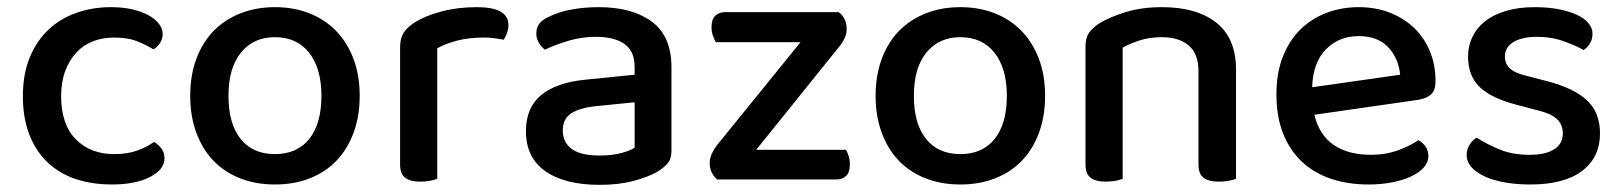

<svg xmlns="http://www.w3.org/2000/svg" viewBox="-20 -502 4536 537"><path d="M299 -397Q267 -397 240 -386.5Q213 -376 193.5 -355Q174 -334 162.5 -303.5Q151 -273 151 -233Q151 -154 192 -112.5Q233 -71 299 -71Q337 -71 364 -81Q391 -91 411 -105Q424 -97 432 -86Q440 -75 440 -59Q440 -28 399.5 -7Q359 14 293 14Q238 14 192.5 -1Q147 -16 114 -47Q81 -78 62.5 -124.5Q44 -171 44 -233Q44 -295 63.5 -342Q83 -389 116.5 -420Q150 -451 195 -466.5Q240 -482 290 -482Q323 -482 349.5 -476Q376 -470 395 -459.5Q414 -449 424.5 -435.5Q435 -422 435 -407Q435 -393 427.5 -381.5Q420 -370 409 -364Q388 -377 362.5 -387Q337 -397 299 -397Z M986 -234Q986 -177 969 -131Q952 -85 921.5 -53Q891 -21 847 -3.5Q803 14 749 14Q695 14 651 -3.5Q607 -21 576.5 -53Q546 -85 529 -131Q512 -177 512 -234Q512 -291 529 -337Q546 -383 577 -415Q608 -447 652 -464.5Q696 -482 749 -482Q802 -482 846 -464.5Q890 -447 921 -414.5Q952 -382 969 -336.5Q986 -291 986 -234ZM749 -398Q689 -398 654 -355Q619 -312 619 -234Q619 -156 653 -113.5Q687 -71 749 -71Q811 -71 845 -113.5Q879 -156 879 -234Q879 -311 844.5 -354.5Q810 -398 749 -398Z M1203 -2Q1196 1 1183.5 3.5Q1171 6 1156 6Q1127 6 1113 -5Q1099 -16 1099 -42V-370Q1099 -395 1109 -410.5Q1119 -426 1141 -440Q1170 -458 1215 -470Q1260 -482 1314 -482Q1402 -482 1402 -432Q1402 -420 1398 -409.5Q1394 -399 1389 -391Q1379 -393 1364 -395Q1349 -397 1332 -397Q1292 -397 1259 -388.5Q1226 -380 1203 -367Z M1657 -67Q1692 -67 1718 -74Q1744 -81 1755 -89V-216L1646 -205Q1600 -200 1577 -184.5Q1554 -169 1554 -137Q1554 -104 1579 -85.5Q1604 -67 1657 -67ZM1655 -482Q1748 -482 1803 -441.5Q1858 -401 1858 -314V-81Q1858 -58 1847.5 -45.5Q1837 -33 1819 -22Q1793 -7 1752 4Q1711 15 1657 15Q1560 15 1505.5 -23Q1451 -61 1451 -135Q1451 -201 1493.5 -236Q1536 -271 1616 -279L1755 -293V-315Q1755 -359 1726.5 -379Q1698 -399 1647 -399Q1607 -399 1570 -388Q1533 -377 1504 -363Q1494 -371 1487 -382.5Q1480 -394 1480 -408Q1480 -425 1488.5 -436Q1497 -447 1515 -455Q1543 -469 1579 -475.5Q1615 -482 1655 -482Z M1986 0Q1965 -18 1965 -46Q1965 -60 1971.5 -73.5Q1978 -87 1987 -98L2219 -384H1982Q1978 -391 1974 -402Q1970 -413 1970 -426Q1970 -448 1980.5 -458Q1991 -468 2008 -468H2326Q2348 -451 2348 -421Q2348 -407 2342 -394.5Q2336 -382 2326 -370L2095 -83H2346Q2350 -77 2353.5 -66Q2357 -55 2357 -42Q2357 -20 2346.5 -10Q2336 0 2319 0Z M2903 -234Q2903 -177 2886 -131Q2869 -85 2838.5 -53Q2808 -21 2764 -3.5Q2720 14 2666 14Q2612 14 2568 -3.5Q2524 -21 2493.5 -53Q2463 -85 2446 -131Q2429 -177 2429 -234Q2429 -291 2446 -337Q2463 -383 2494 -415Q2525 -447 2569 -464.5Q2613 -482 2666 -482Q2719 -482 2763 -464.5Q2807 -447 2838 -414.5Q2869 -382 2886 -336.5Q2903 -291 2903 -234ZM2666 -398Q2606 -398 2571 -355Q2536 -312 2536 -234Q2536 -156 2570 -113.5Q2604 -71 2666 -71Q2728 -71 2762 -113.5Q2796 -156 2796 -234Q2796 -311 2761.5 -354.5Q2727 -398 2666 -398Z M3332 -303Q3332 -352 3304.5 -375Q3277 -398 3230 -398Q3195 -398 3167.5 -389Q3140 -380 3120 -369V-2Q3113 1 3100.5 3.5Q3088 6 3073 6Q3044 6 3030 -5Q3016 -16 3016 -42V-372Q3016 -395 3025 -409Q3034 -423 3055 -437Q3083 -454 3128 -468Q3173 -482 3230 -482Q3327 -482 3382 -438.5Q3437 -395 3437 -307V-2Q3430 1 3417 3.5Q3404 6 3389 6Q3360 6 3346 -5Q3332 -16 3332 -42V-303Z M3656 -181Q3670 -124 3710.5 -96.5Q3751 -69 3814 -69Q3856 -69 3891 -82Q3926 -95 3947 -110Q3975 -94 3975 -65Q3975 -48 3962 -33.5Q3949 -19 3926.5 -8.5Q3904 2 3873.5 8Q3843 14 3808 14Q3750 14 3702.5 -2Q3655 -18 3621 -50Q3587 -82 3568.5 -129Q3550 -176 3550 -238Q3550 -298 3568 -343.5Q3586 -389 3617 -419.5Q3648 -450 3690 -466Q3732 -482 3780 -482Q3828 -482 3867.5 -466.5Q3907 -451 3935.5 -423.5Q3964 -396 3979.5 -358Q3995 -320 3995 -275Q3995 -250 3983 -238.5Q3971 -227 3948 -223ZM3780 -401Q3725 -401 3688.5 -364Q3652 -327 3650 -258L3896 -293Q3892 -338 3863 -369.5Q3834 -401 3780 -401Z M4455 -129Q4455 -62 4405 -24Q4355 14 4260 14Q4221 14 4188 8Q4155 2 4131.5 -9Q4108 -20 4095 -35Q4082 -50 4082 -68Q4082 -83 4089.5 -96Q4097 -109 4110 -117Q4138 -99 4174 -84Q4210 -69 4258 -69Q4303 -69 4327 -84.5Q4351 -100 4351 -129Q4351 -154 4334.5 -169Q4318 -184 4286 -192L4218 -210Q4150 -228 4118 -259Q4086 -290 4086 -344Q4086 -373 4098 -398.5Q4110 -424 4133.5 -442.5Q4157 -461 4192 -471.5Q4227 -482 4272 -482Q4308 -482 4337.5 -476.5Q4367 -471 4388.5 -461.5Q4410 -452 4422 -438Q4434 -424 4434 -408Q4434 -392 4427 -380.5Q4420 -369 4409 -362Q4391 -373 4355.5 -386Q4320 -399 4279 -399Q4237 -399 4213 -384.5Q4189 -370 4189 -344Q4189 -324 4202.5 -311Q4216 -298 4249 -290L4307 -275Q4383 -255 4419 -221Q4455 -187 4455 -129Z"/></svg>

Font: Baloo Da 2 Medium
Style: Regular
Weight: 500
Designer: Noopur Datye, Sulekha Rajkumar and Ek Type
Foundry: Ek Type
Version: Version 1.640;hotconv 1.0.111;makeotfexe 2.5.65597; ttfautoh